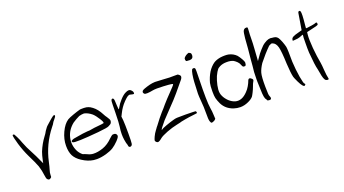

<svg xmlns="http://www.w3.org/2000/svg" viewBox="-55 -1156 3038 1698"><g transform="rotate(-20 1464.5 -307.0)"><path d="M418.9 -502Q423.8 -503.9 426.8 -503.9Q430.7 -503.9 433.6 -502Q434.6 -500 434.6 -498Q434.6 -488.3 415 -465.8Q402.3 -452.1 397.5 -442.4Q393.6 -432.6 377 -413.1Q276.4 -286.1 243.2 -130.9Q234.4 -89.8 225.6 -61.5Q217.8 -38.1 217.8 -17.6Q217.8 -3.9 216.8 1Q214.8 4.9 209 8.8Q201.2 15.6 194.3 15.6Q185.5 15.6 176.8 5.9Q169.9 -2 166 -33.2Q161.1 -78.1 146.5 -124Q131.8 -164.1 92.8 -242.2Q63.5 -302.7 42 -374Q22.5 -442.4 22.5 -459Q22.5 -461.9 23.4 -462.9Q24.4 -465.8 31.2 -465.8Q36.1 -465.8 40 -460.9Q43.9 -455.1 54.7 -433.6Q70.3 -402.3 81.1 -371.1Q97.7 -325.2 136.7 -252.9Q153.3 -222.7 173.8 -176.8Q179.7 -164.1 192.4 -136.7Q192.4 -141.6 195.3 -154.3Q208 -211.9 217.8 -237.3Q244.1 -302.7 286.1 -358.4Q299.8 -376 305.7 -387.7Q311.5 -399.4 317.4 -406.2Q323.2 -412.1 328.1 -420.9Q333 -430.7 371.1 -462.9Q376 -466.8 386.7 -476.6Q398.4 -486.3 399.4 -487.3Q409.2 -496.1 418.9 -502Z M660.2 -472.7Q663.1 -473.6 676.8 -473.6Q685.5 -473.6 698.2 -473.6Q722.7 -472.7 737.3 -466.8Q752.9 -461.9 773.4 -446.3Q812.5 -417 840.8 -361.3Q850.6 -341.8 861.3 -328.1Q880.9 -299.8 880.9 -288.1Q880.9 -279.3 876 -268.6Q871.1 -258.8 863.3 -255.9Q852.5 -251 847.7 -247.1Q835.9 -238.3 744.1 -229.5Q521.5 -209 502 -221.7Q481.4 -237.3 521.5 -249Q631.8 -268.6 656.2 -268.6Q679.7 -268.6 689.5 -271.5Q708 -276.4 793 -284.2Q812.5 -288.1 815.4 -288.1Q822.3 -294.9 797.9 -333Q774.4 -371.1 752 -391.6Q717.8 -419.9 681.6 -427.7Q660.2 -427.7 634.8 -420.9Q601.6 -405.3 569.3 -383.8Q509.8 -336.9 494.1 -269.5Q477.5 -202.1 510.7 -136.7Q521.5 -118.2 535.2 -104.5Q548.8 -90.8 554.7 -90.8Q559.6 -90.8 587.9 -78.1Q613.3 -65.4 638.7 -64.5Q680.7 -62.5 731.4 -80.1Q781.2 -97.7 825.2 -142.6Q847.7 -163.1 853.5 -165Q859.4 -166 868.2 -166Q886.7 -165 892.6 -149.4Q894.5 -145.5 894.5 -140.6Q894.5 -135.7 891.6 -129.9Q886.7 -120.1 868.2 -99.6Q837.9 -68.4 811.5 -51.8Q785.2 -35.2 741.2 -22.5Q692.4 -8.8 652.3 -8.8Q636.7 -8.8 622.1 -10.7Q570.3 -17.6 516.6 -52.7Q472.7 -81.1 453.1 -118.2Q434.6 -155.3 434.6 -211.9Q434.6 -274.4 463.9 -336.9Q493.2 -399.4 533.2 -425.8Q550.8 -436.5 589.8 -450.2Q627.9 -463.9 660.2 -472.7Z M1090.8 -475.6Q1109.4 -485.4 1123 -485.4Q1133.8 -485.4 1141.6 -478.5Q1150.4 -470.7 1156.2 -460.9Q1159.2 -453.1 1159.2 -448.2Q1159.2 -445.3 1159.2 -444.3Q1157.2 -439.5 1154.3 -438.5Q1152.3 -438.5 1143.6 -439.5Q1132.8 -441.4 1123 -444.3Q1113.3 -448.2 1098.6 -439.5Q1085.9 -431.6 1061.5 -407.2Q1038.1 -382.8 1024.4 -362.3Q1010.7 -342.8 997.1 -315.4Q992.2 -305.7 983.4 -288.1Q984.4 -279.3 987.3 -252Q990.2 -213.9 990.2 -126Q990.2 -50.8 987.3 -34.2Q985.4 -16.6 971.7 -11.7Q968.8 -10.7 965.8 -10.7Q960.9 -10.7 957 -13.7Q950.2 -18.6 950.2 -27.3Q950.2 -34.2 947.3 -41Q943.4 -46.9 936.5 -87.9Q932.6 -113.3 932.6 -140.6Q932.6 -173.8 938.5 -209Q943.4 -237.3 945.3 -340.8Q946.3 -424.8 948.2 -444.3Q951.2 -463.9 960.9 -464.8Q967.8 -465.8 971.7 -460Q975.6 -454.1 976.6 -442.4Q976.6 -420.9 979.5 -388.7Q981.4 -356.4 983.4 -356.4Q985.4 -356.4 993.2 -371.1Q1009.8 -402.3 1038.1 -432.6Q1066.4 -463.9 1090.8 -475.6Z M1316.4 -467.8Q1340.8 -473.6 1365.2 -474.6Q1367.2 -474.6 1370.1 -474.6Q1394.5 -474.6 1447.3 -470.7Q1506.8 -465.8 1543 -467.8Q1569.3 -468.8 1575.2 -467.8Q1581.1 -466.8 1587.9 -460.9Q1598.6 -453.1 1600.6 -445.3Q1602.5 -431.6 1589.8 -415Q1578.1 -399.4 1507.8 -316.4Q1477.5 -279.3 1402.3 -202.1Q1351.6 -150.4 1331.1 -127Q1273.4 -59.6 1279.3 -55.7Q1280.3 -54.7 1284.2 -57.6Q1292 -65.4 1333 -80.1Q1373 -94.7 1405.3 -103.5Q1423.8 -109.4 1441.4 -110.4Q1458 -111.3 1523.4 -111.3Q1615.2 -110.4 1618.2 -107.4Q1621.1 -103.5 1622.1 -95.7Q1623 -94.7 1623 -92.8Q1622.1 -88.9 1617.2 -87.9Q1610.4 -85.9 1571.3 -82Q1555.7 -81.1 1504.9 -72.3Q1455.1 -63.5 1452.1 -60.5Q1448.2 -58.6 1417 -52.7Q1374 -43.9 1322.3 -24.4Q1270.5 -3.9 1252.9 9.8Q1224.6 34.2 1210.9 34.2Q1204.1 34.2 1197.3 28.3Q1190.4 22.5 1187.5 13.7Q1187.5 13.7 1187.5 12.7Q1187.5 3.9 1199.2 -21.5Q1211.9 -48.8 1228.5 -70.3Q1232.4 -76.2 1237.3 -82Q1242.2 -88.9 1246.1 -94.7Q1251 -100.6 1252.9 -102.5Q1299.8 -166 1333 -203.1Q1357.4 -228.5 1381.8 -258.8Q1415 -296.9 1460 -342.8Q1510.7 -394.5 1510.7 -400.4Q1510.7 -405.3 1495.1 -407.2Q1479.5 -410.2 1421.9 -413.1Q1354.5 -417 1322.3 -411.1Q1294.9 -405.3 1270.5 -404.3Q1254.9 -404.3 1251 -405.3Q1246.1 -406.2 1241.2 -411.1Q1228.5 -423.8 1239.3 -438.5Q1249 -450.2 1316.4 -467.8Z M1720.7 -610.4Q1732.4 -615.2 1734.4 -615.2Q1736.3 -615.2 1746.1 -609.4Q1752.9 -605.5 1754.9 -599.6Q1756.8 -593.8 1756.8 -585Q1755.9 -550.8 1719.7 -550.8Q1714.8 -550.8 1709 -551.8Q1693.4 -551.8 1690.4 -553.7Q1686.5 -556.6 1684.6 -566.4Q1684.6 -570.3 1684.6 -573.2Q1684.6 -576.2 1684.6 -579.1Q1686.5 -585 1694.3 -592.8Q1705.1 -603.5 1720.7 -610.4ZM1713.9 -466.8Q1715.8 -471.7 1726.6 -472.7Q1727.5 -472.7 1729.5 -472.7Q1738.3 -472.7 1742.2 -464.8Q1746.1 -458 1743.2 -369.1Q1737.3 -156.2 1748 -90.8Q1753.9 -57.6 1754.9 -23.4Q1755.9 -10.7 1756.8 13.7Q1754.9 16.6 1746.1 24.4Q1726.6 36.1 1716.8 35.2Q1716.8 35.2 1715.8 35.2Q1710.9 34.2 1709 31.2Q1706.1 27.3 1702.1 15.6Q1696.3 -2.9 1697.3 -59.6Q1698.2 -118.2 1692.4 -176.8Q1688.5 -222.7 1688.5 -246.1Q1688.5 -269.5 1693.4 -356.4Q1695.3 -388.7 1701.2 -423.8Q1708 -459 1713.9 -466.8Z M1984.4 -480.5Q2006.8 -483.4 2026.4 -483.4Q2045.9 -483.4 2061.5 -480.5Q2104.5 -470.7 2132.8 -441.4Q2146.5 -424.8 2161.1 -399.4Q2175.8 -374 2175.8 -363.3Q2175.8 -353.5 2173.8 -346.7Q2171.9 -338.9 2166 -334Q2154.3 -333 2147.5 -335Q2140.6 -337.9 2134.8 -354.5Q2129.9 -371.1 2115.2 -386.7Q2100.6 -401.4 2085 -411.1Q2058.6 -423.8 2021.5 -422.9Q1984.4 -422.9 1957 -409.2Q1938.5 -399.4 1932.6 -392.6Q1926.8 -385.7 1917 -370.1Q1897.5 -337.9 1886.7 -300.8Q1873 -256.8 1870.1 -220.7Q1867.2 -184.6 1880.9 -157.2Q1892.6 -130.9 1918.9 -104.5Q1946.3 -79.1 1976.6 -70.3Q2035.2 -54.7 2091.8 -114.3Q2110.4 -132.8 2125 -158.2Q2139.6 -183.6 2145.5 -201.2Q2157.2 -233.4 2184.6 -206.1Q2189.5 -201.2 2190.4 -194.3Q2190.4 -186.5 2183.6 -177.7Q2176.8 -167 2167 -138.7Q2159.2 -117.2 2146.5 -91.8Q2133.8 -66.4 2127 -57.6Q2109.4 -38.1 2078.1 -24.4Q2040 -6.8 2002 -6.8Q1971.7 -6.8 1941.4 -16.6Q1872.1 -40 1841.8 -100.6Q1827.1 -131.8 1820.3 -158.2Q1815.4 -180.7 1815.4 -214.8Q1815.4 -220.7 1815.4 -226.6Q1815.4 -273.4 1821.3 -300.8Q1835 -351.6 1860.4 -393.6Q1886.7 -434.6 1920.9 -458Q1945.3 -473.6 1984.4 -480.5Z M2272.5 -646.5Q2279.3 -650.4 2289.1 -650.4Q2290 -650.4 2291 -650.4Q2299.8 -650.4 2300.8 -646.5Q2302.7 -642.6 2300.8 -615.2Q2297.9 -584 2297.9 -542Q2297.9 -502 2293.9 -449.2Q2290 -392.6 2288.1 -363.3Q2288.1 -354.5 2286.1 -336.9Q2291 -344.7 2306.6 -366.2Q2323.2 -392.6 2350.6 -422.9Q2377 -454.1 2399.4 -467.8Q2441.4 -496.1 2474.6 -487.3Q2491.2 -486.3 2503.9 -482.4Q2516.6 -478.5 2527.3 -463.9Q2537.1 -449.2 2548.8 -418.9Q2559.6 -389.6 2564.5 -369.1Q2569.3 -343.8 2569.3 -227.5Q2573.2 -151.4 2585 -80.1Q2597.7 -8.8 2605.5 -8.8Q2607.4 -8.8 2608.4 -4.9Q2609.4 -2.9 2609.4 -2Q2609.4 0 2608.4 2Q2604.5 6.8 2599.6 9.8Q2592.8 12.7 2581.1 -1Q2569.3 -14.6 2552.7 -48.8Q2532.2 -92.8 2531.2 -99.6Q2521.5 -138.7 2516.6 -230.5Q2512.7 -342.8 2502 -385.7Q2490.2 -429.7 2460.9 -439.5Q2453.1 -442.4 2448.2 -441.4Q2442.4 -439.5 2425.8 -430.7Q2371.1 -377 2316.4 -307.6Q2288.1 -264.6 2278.3 -229.5Q2268.6 -194.3 2269.5 -102.5Q2270.5 -47.9 2271.5 -34.2Q2272.5 -19.5 2277.3 -8.8Q2288.1 13.7 2274.4 21.5Q2271.5 22.5 2266.6 22.5Q2261.7 22.5 2254.9 21.5Q2242.2 19.5 2242.2 12.7Q2242.2 8.8 2238.3 3.9Q2222.7 -9.8 2221.7 -88.9Q2220.7 -127.9 2218.8 -168Q2218.8 -178.7 2218.8 -192.4Q2218.8 -218.8 2220.7 -256.8Q2222.7 -272.5 2226.6 -314.5Q2230.5 -356.4 2231.4 -373Q2235.4 -418.9 2241.2 -473.6Q2247.1 -558.6 2248 -564.5Q2253.9 -621.1 2259.8 -631.8Q2265.6 -642.6 2272.5 -646.5Z M2771.5 -625Q2776.4 -627.9 2780.3 -628.9Q2787.1 -628.9 2791 -620.1Q2797.9 -599.6 2787.1 -498Q2783.2 -464.8 2784.2 -463.9Q2787.1 -461.9 2823.2 -467.8Q2860.4 -472.7 2871.1 -476.6Q2883.8 -482.4 2888.7 -480.5Q2893.6 -477.5 2893.6 -467.8Q2893.6 -459 2890.6 -457Q2887.7 -455.1 2873 -450.2Q2844.7 -442.4 2794.9 -431.6Q2791 -430.7 2782.2 -428.7Q2782.2 -422.9 2779.3 -403.3Q2775.4 -364.3 2782.2 -279.3Q2790 -194.3 2801.8 -132.8Q2805.7 -109.4 2808.6 -64.5Q2812.5 -8.8 2818.4 12.7Q2822.3 25.4 2817.4 28.3Q2815.4 30.3 2810.5 30.3Q2807.6 30.3 2804.7 29.3Q2795.9 28.3 2791 24.4Q2774.4 10.7 2764.6 -51.8Q2761.7 -74.2 2757.8 -87.9Q2746.1 -128.9 2736.3 -252.9Q2734.4 -289.1 2735.4 -345.7Q2735.4 -403.3 2738.3 -415Q2740.2 -418.9 2739.3 -419.9Q2738.3 -420.9 2731.4 -418.9Q2719.7 -415 2706.1 -409.2Q2687.5 -402.3 2663.1 -401.4Q2654.3 -400.4 2636.7 -399.4Q2636.7 -402.3 2637.7 -411.1Q2639.6 -424.8 2655.3 -433.6Q2670.9 -442.4 2713.9 -453.1Q2741.2 -460.9 2742.2 -460.9Q2743.2 -461.9 2760.7 -573.2Q2767.6 -623 2771.5 -625Z"/></g></svg>

Font: Yahfie
Style: Heavy
Weight: 600
Designer: Joe Palazzolo
Foundry: jozolo LLC
Version: Version 001.000